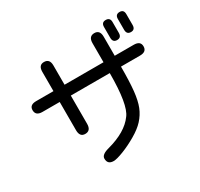

<svg xmlns="http://www.w3.org/2000/svg" viewBox="-172 -1005 1344 1288"><g transform="rotate(-30 500.0 -360.5)"><path d="M787.1 -784.2Q820.3 -784.2 820.3 -749V-665Q820.3 -628.9 787.1 -628.9Q753.9 -628.9 753.9 -665V-749Q753.9 -784.2 787.1 -784.2ZM894.5 -784.2Q926.8 -784.2 926.8 -749V-665Q926.8 -628.9 894.5 -628.9Q861.3 -628.9 861.3 -665V-749Q861.3 -784.2 894.5 -784.2ZM676.8 -746.1Q719.7 -746.1 719.7 -693.4V-545.9H867.2Q918.9 -545.9 918.9 -503.9Q918.9 -461.9 867.2 -461.9H719.7Q719.7 -346.7 712.4 -276.4Q705.1 -206.1 687 -160.6Q668.9 -115.2 634.8 -78.1Q603.5 -43.9 548.3 -11.7Q493.2 20.5 439.5 41.5Q385.7 62.5 361.3 62.5Q314.5 62.5 314.5 17.6Q314.5 -13.7 374 -29.3Q520.5 -68.4 581.1 -152.3Q632.8 -217.8 632.8 -461.9H331.1V-243.2Q331.1 -190.4 287.1 -190.4Q245.1 -190.4 245.1 -243.2V-461.9H111.3Q59.6 -461.9 59.6 -504.9Q59.6 -545.9 111.3 -545.9H245.1V-695.3Q245.1 -747.1 287.1 -747.1Q331.1 -747.1 331.1 -695.3V-545.9H632.8V-693.4Q632.8 -746.1 676.8 -746.1Z"/></g></svg>

Font: jf-openhuninn-1.1
Style: Regular
Weight: 400
Designer: [Kosugi Maru]
      Designed by Motoya company      

      [Varela Round]
      Joe Prince(Latin component); Avraham Co
Foundry: justfont CO.,LTD.
Version: 1.1